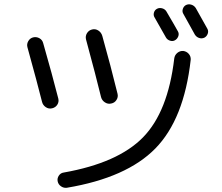

<svg xmlns="http://www.w3.org/2000/svg" viewBox="-20 -845 1040 899"><path d="M250 3.9Q247.1 -9.8 255.4 -22.5Q263.7 -35.2 278.3 -37.1Q532.2 -82 649.4 -201.7Q766.6 -321.3 795.9 -571.3Q797.9 -586.9 810.1 -597.2Q822.3 -607.4 837.9 -606.4Q853.5 -604.5 863.8 -592.8Q874 -581.1 873 -565.4Q841.8 -287.1 707.5 -149.9Q573.2 -12.7 293 34.2Q278.3 36.1 265.6 27.3Q252.9 18.6 250 3.9ZM756.8 -669.9Q726.6 -723.6 704.1 -762.7Q697.3 -773.4 700.7 -785.6Q704.1 -797.9 714.8 -803.7Q725.6 -809.6 738.8 -806.2Q752 -802.7 758.8 -792Q800.8 -720.7 813.5 -697.3Q819.3 -686.5 814.5 -674.3Q809.6 -662.1 798.8 -656.2Q788.1 -650.4 775.4 -654.8Q762.7 -659.2 756.8 -669.9ZM850.6 -821.3Q862.3 -827.1 875.5 -823.2Q888.7 -819.3 896.5 -807.6Q915 -775.4 951.2 -710Q957 -699.2 952.6 -687Q948.2 -674.8 937.5 -668.9Q925.8 -663.1 913.1 -667Q900.4 -670.9 892.6 -682.6Q862.3 -736.3 838.9 -779.3Q832 -790 835.9 -802.7Q839.8 -815.4 850.6 -821.3ZM176.8 -368.2Q155.3 -454.1 108.4 -624Q104.5 -638.7 112.3 -652.3Q120.1 -666 134.8 -669.9Q150.4 -673.8 164.6 -666Q178.7 -658.2 182.6 -641.6Q224.6 -495.1 252.9 -383.8Q256.8 -368.2 248.5 -355Q240.2 -341.8 224.1 -337.9Q208 -334 194.3 -343.3Q180.7 -352.5 176.8 -368.2ZM501 -360.4Q485.4 -356.4 471.2 -365.7Q457 -375 453.1 -390.6Q429.7 -487.3 382.8 -660.2Q378.9 -675.8 387.2 -689.5Q395.5 -703.1 411.1 -707Q426.8 -710.9 440.4 -702.1Q454.1 -693.4 459 -676.8Q499 -534.2 530.3 -406.2Q534.2 -390.6 525.4 -377Q516.6 -363.3 501 -360.4Z"/></svg>

Font: Rounded-X Mgen+ 1mn regular
Style: Regular
Weight: 400
Designer: [Source Han Sans]
Ryoko NISHIZUKA  (kana & ideographs); Paul D. Hunt (Latin, Greek & Cyrillic); Wenlong ZHANG  (bopomofo
Version: Version 1.059.20150602